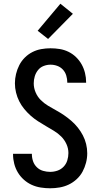

<svg xmlns="http://www.w3.org/2000/svg" viewBox="-20 -1002 540 1030"><path d="M249 8Q224 8 198.5 4Q173 0 150 -10.5Q127 -21 108 -38Q89 -55 76 -76.5Q63 -98 56.5 -123Q50 -148 50 -173V-177H151V-175Q151 -155 157.5 -136.5Q164 -118 178 -104.5Q192 -91 211 -85.5Q230 -80 249 -80Q269 -80 288 -86.5Q307 -93 321 -107.5Q335 -122 341 -141.5Q347 -161 347 -181Q347 -206 336.5 -229Q326 -252 308.5 -269.5Q291 -287 269.5 -300Q248 -313 226.5 -325.5Q205 -338 184 -351.5Q163 -365 144.5 -381.5Q126 -398 110 -417.5Q94 -437 83 -459Q72 -481 66 -505.5Q60 -530 60 -555Q60 -580 66 -605Q72 -630 83.5 -652.5Q95 -675 113 -693Q131 -711 153.5 -722.5Q176 -734 201 -738.5Q226 -743 251 -743Q276 -743 300.5 -739Q325 -735 347.5 -724Q370 -713 388 -695.5Q406 -678 418 -656.5Q430 -635 436 -610.5Q442 -586 442 -561V-558H341V-560Q341 -578 335.5 -596.5Q330 -615 317.5 -628.5Q305 -642 287.5 -648.5Q270 -655 251 -655Q232 -655 214 -648Q196 -641 184 -626Q172 -611 166.5 -592.5Q161 -574 161 -555Q161 -530 171 -506.5Q181 -483 198.5 -465.5Q216 -448 237.5 -435Q259 -422 281 -410Q303 -398 323.5 -384Q344 -370 363 -353.5Q382 -337 397.5 -317.5Q413 -298 424.5 -276Q436 -254 442 -229.5Q448 -205 448 -180Q448 -154 441.5 -129Q435 -104 423 -81.5Q411 -59 391.5 -41Q372 -23 349 -12Q326 -1 300.5 3.5Q275 8 249 8ZM238 -793 182 -837 304 -982 371 -928Z"/></svg>

Font: Iosevka Curly Semibold
Style: Regular
Weight: 600
Monospace: yes
Designer: Belleve Invis
Foundry: Belleve Invis
Version: Version 22.1.2; ttfautohint (v1.8.4)